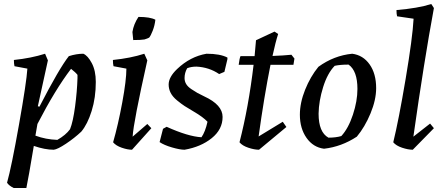

<svg xmlns="http://www.w3.org/2000/svg" viewBox="-20 -732 2201 954"><path d="M48 202Q25 191 15 176Q37 98 74.5 -113.5Q112 -325 116 -391L52 -403Q49 -416 49 -434Q135 -443 204 -465L218 -432L168 -204L176 -202Q274 -392 322 -453Q360 -465 394 -465Q416 -456 436 -418.5Q456 -381 456 -325Q456 -247 435.5 -181Q415 -115 384 -78Q350 -46 308 -18Q266 10 247 12Q203 12 148 -7Q121 155 111 202ZM265 -37Q307 -61 328 -90Q343 -127 353 -202.5Q363 -278 365 -343V-360Q356 -372 333 -390Q255 -288 166 -116L156 -58Q207 -39 265 -37Z M642 -533Q641 -538 640 -553Q639 -568 638 -573Q644 -612 668 -648Q726 -648 752 -634Q749 -606 739 -580Q729 -554 721 -545Q714 -541 698 -536Q681 -533 642 -533ZM608 -391 544 -403Q541 -416 541 -434Q629 -443 697 -465L712 -432Q643 -124 639 -53L712 -116L732 -95L636 12Q614 12 585 2Q556 -8 542 -25Q567 -112 587.5 -223Q608 -334 608 -391Z M897 12Q874 12 834.5 0.5Q795 -11 773 -26L790 -92L808 -102Q914 -54 981 -50Q1000 -77 1011 -127Q990 -150 942 -178Q913 -195 897.5 -205Q882 -215 860 -233Q838 -251 828 -270.5Q818 -290 818 -312Q818 -349 860 -389Q925 -451 1006 -465Q1074 -465 1110 -446V-438L1095 -375L1069 -364Q1019 -398 956 -401Q930 -401 910 -393Q897 -370 897 -344Q897 -328 905 -314.5Q913 -301 931 -289Q949 -277 960.5 -270.5Q972 -264 995 -253Q1086 -211 1086 -151Q1086 -89 1032 -45.5Q978 -2 897 12Z M1267 12Q1244 12 1214 2Q1184 -8 1170 -25Q1215 -199 1240 -410H1166Q1170 -443 1175 -453H1245Q1248 -481 1252 -532L1344 -575L1362 -563Q1349 -523 1334 -454Q1390 -456 1428 -460L1443 -441L1438 -410H1324Q1292 -250 1265 -54L1385 -127L1403 -101Z M1590 7Q1536 0 1503 -47Q1470 -94 1470 -162Q1470 -221 1496 -286Q1522 -351 1562 -400Q1639 -456 1730 -465Q1784 -458 1816.5 -412Q1849 -366 1849 -294Q1849 -236 1821 -168.5Q1793 -101 1753 -53Q1677 -3 1590 7ZM1612 -48Q1649 -48 1676 -56Q1711 -94 1733.5 -162Q1756 -230 1756 -290Q1756 -380 1712 -411Q1670 -411 1643 -405Q1607 -368 1585.5 -299Q1564 -230 1563 -167Q1563 -75 1612 -48Z M2031 12Q2008 12 1978 2Q1948 -8 1934 -25Q1961 -135 1995.5 -340Q2030 -545 2035 -639L1953 -651Q1950 -663 1950 -682Q2057 -691 2123 -712L2136 -692Q2087 -427 2034 -53L2117 -118L2136 -95Z"/></svg>

Font: Albura Medium
Style: Italic
Weight: 462
Italic angle: -7°
Designer: Mercedes Jáuregui
Foundry: Omnibus-Type Team
Version: Version 1.000